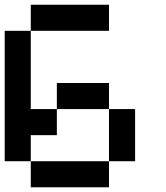

<svg xmlns="http://www.w3.org/2000/svg" viewBox="-20 -798 707 818"><path d="M555.6 -111.1H444.4V-333.3H555.6ZM444.4 -666.7H111.1V-777.8H444.4ZM111.1 -333.3H222.2V-222.2H111.1V-111.1H0V-666.7H111.1ZM444.4 0H111.1V-111.1H444.4ZM444.4 -333.3H222.2V-444.4H444.4Z"/></svg>

Font: Pixeloid Mono
Style: Regular
Weight: 400
Monospace: yes
Designer: GGBotNet
Foundry: GGBotNet
Version: 0.5